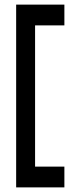

<svg xmlns="http://www.w3.org/2000/svg" viewBox="-20 -684 329 832"><path d="M50 128V-664H259V-574H132V38H259V128Z"/></svg>

Font: Sulphur Point
Style: Bold
Weight: 700
Designer: Noponies / Dale Sattler
Foundry: Noponies
Version: Version 1.000; ttfautohint (v1.8)